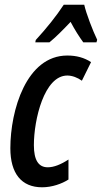

<svg xmlns="http://www.w3.org/2000/svg" viewBox="-20 -786 433 816"><path d="M130 -606H190C216 -627 246 -657 280 -693C298 -659 317 -629 334 -606H390L393 -617C375 -654 346 -729 338 -766H251C219 -717 177 -665 132 -616ZM159 10C201 10 243 -5 271 -23V-108C239 -87 209 -75 183 -75C144 -75 124 -105 124 -169C124 -278 168 -465 266 -465C287 -465 310 -456 328 -443L367 -522C338 -541 305 -550 266 -550C92 -550 24 -317 24 -156C24 -49 71 10 159 10Z"/></svg>

Font: Noto Sans UI Condensed Medium
Style: Italic
Weight: 500
Width: 3
Italic angle: -12°
Designer: Monotype Design Team
Foundry: Monotype Imaging Inc.
Version: Version 1.901